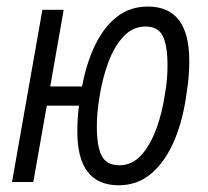

<svg xmlns="http://www.w3.org/2000/svg" viewBox="-20 -547 626 577"><path d="M336.9 9.8Q212.4 9.8 212.4 -151.4Q212.4 -170.9 213.6 -190.4Q214.8 -210 217.3 -229.5H120.6L80.1 0H16.1L107.4 -517.6H171.4L130.9 -287.1H226.6Q239.7 -357.4 265.9 -411.6Q292 -465.8 331.5 -496.6Q371.1 -527.3 424.3 -527.3Q548.8 -527.3 548.8 -364.3Q548.8 -341.8 547.1 -318.8Q545.4 -295.9 541.5 -272.9Q531.7 -192.4 505.4 -128.4Q479 -64.5 436.8 -27.3Q394.5 9.8 336.9 9.8ZM338.9 -50.3Q376.5 -50.3 404.1 -80.3Q431.6 -110.4 450 -160.4Q468.3 -210.4 476.6 -270Q480.5 -291.5 481.9 -311.8Q483.4 -332 483.4 -350.1Q483.4 -411.1 469 -439.2Q454.6 -467.3 417.5 -467.3Q379.4 -467.3 351.3 -437.5Q323.2 -407.7 304.9 -357.9Q286.6 -308.1 277.8 -248.5Q271 -204.6 271 -167.5Q271 -106.4 285.9 -78.4Q300.8 -50.3 338.9 -50.3Z"/></svg>

Font: Cascadia Code PL Light
Style: Italic
Weight: 300
Italic angle: -10°
Monospace: yes
Designer: Aaron Bell
Foundry: Saja Typeworks
Version: Version 2404.023; ttfautohint (v1.8.4)